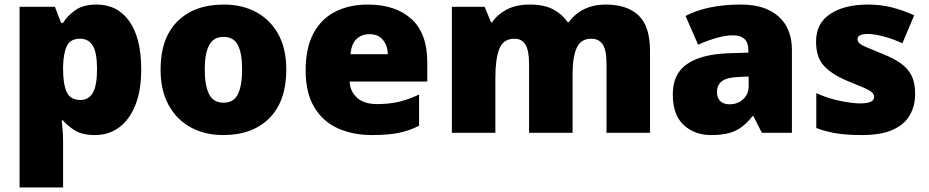

<svg xmlns="http://www.w3.org/2000/svg" viewBox="-20 -583 4078 843"><path d="M404 -563Q496 -563 548 -489.5Q600 -416 600 -278Q600 -184 573.5 -119.5Q547 -55 501.5 -22.5Q456 10 398 10Q340 10 307.5 -11Q275 -32 257 -54H251Q253 -35 255 -13Q257 9 257 38V240H66V-553H221L248 -483H257Q277 -515 311.5 -539Q346 -563 404 -563ZM332 -413Q290 -413 274.5 -383Q259 -353 257 -294V-279Q257 -213 273 -178.5Q289 -144 333 -144Q369 -144 387.5 -175.5Q406 -207 406 -280Q406 -353 387 -383Q368 -413 332 -413Z M1237 -278Q1237 -139 1163 -64.5Q1089 10 960 10Q880 10 818 -23.5Q756 -57 720.5 -121.5Q685 -186 685 -278Q685 -415 759 -489Q833 -563 963 -563Q1043 -563 1104.5 -530Q1166 -497 1201.5 -433.5Q1237 -370 1237 -278ZM879 -278Q879 -207 898 -169.5Q917 -132 962 -132Q1006 -132 1024.5 -169.5Q1043 -207 1043 -278Q1043 -349 1024.5 -385Q1006 -421 961 -421Q918 -421 898.5 -385Q879 -349 879 -278Z M1595 -563Q1716 -563 1786 -500Q1856 -437 1856 -310V-225H1515Q1517 -182 1547.5 -154Q1578 -126 1636 -126Q1688 -126 1731 -136Q1774 -146 1820 -168V-31Q1780 -10 1732.5 0Q1685 10 1613 10Q1529 10 1463.5 -19.5Q1398 -49 1360 -112Q1322 -175 1322 -273Q1322 -373 1356.5 -437Q1391 -501 1452.5 -532Q1514 -563 1595 -563ZM1602 -433Q1568 -433 1545.5 -412Q1523 -391 1519 -345H1683Q1682 -382 1661.5 -407.5Q1641 -433 1602 -433Z M2639 -563Q2734 -563 2784 -515Q2834 -467 2834 -360V0H2643V-301Q2643 -364 2626 -388.5Q2609 -413 2576 -413Q2530 -413 2512 -372.5Q2494 -332 2494 -258V0H2303V-301Q2303 -361 2287 -387Q2271 -413 2239 -413Q2190 -413 2172.5 -369Q2155 -325 2155 -242V0H1964V-553H2108L2136 -485H2141Q2163 -519 2204.5 -541Q2246 -563 2307 -563Q2368 -563 2407.5 -542.5Q2447 -522 2472 -486H2478Q2504 -523 2545.5 -543Q2587 -563 2639 -563Z M3234 -563Q3339 -563 3398 -511Q3457 -459 3457 -363V0H3325L3288 -73H3284Q3261 -44 3236.5 -25.5Q3212 -7 3180 1.5Q3148 10 3102 10Q3030 10 2982 -34Q2934 -78 2934 -169Q2934 -258 2995.5 -301Q3057 -344 3174 -349L3266 -352V-360Q3266 -397 3248 -412.5Q3230 -428 3199 -428Q3166 -428 3126 -416.5Q3086 -405 3045 -387L2990 -513Q3038 -538 3098.5 -550.5Q3159 -563 3234 -563ZM3223 -245Q3171 -243 3149.5 -226.5Q3128 -210 3128 -180Q3128 -152 3143 -138.5Q3158 -125 3183 -125Q3218 -125 3242.5 -147Q3267 -169 3267 -204V-247Z M3998 -170Q3998 -118 3974.5 -77Q3951 -36 3899.5 -13Q3848 10 3764 10Q3705 10 3658.5 3.5Q3612 -3 3564 -21V-174Q3617 -150 3671 -139.5Q3725 -129 3756 -129Q3818 -129 3818 -157Q3818 -169 3808 -178Q3798 -187 3772.5 -198Q3747 -209 3700 -228Q3631 -257 3597 -294.5Q3563 -332 3563 -400Q3563 -481 3625.5 -522Q3688 -563 3791 -563Q3846 -563 3894 -551Q3942 -539 3994 -516L3942 -393Q3901 -412 3859 -423Q3817 -434 3792 -434Q3745 -434 3745 -411Q3745 -401 3753.5 -393Q3762 -385 3786 -375Q3810 -365 3856 -346Q3904 -327 3935.5 -304.5Q3967 -282 3982.5 -250.5Q3998 -219 3998 -170Z"/></svg>

Font: Noto Sans Myanmar Black
Style: Regular
Weight: 900
Designer: Monotype Design Team
Foundry: Monotype Imaging Inc.
Version: Version 2.107; ttfautohint (v1.8.4.7-5d5b)